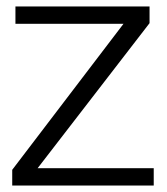

<svg xmlns="http://www.w3.org/2000/svg" viewBox="-20 -577 518 597"><path d="M97 -54H458V0H18V-49L364 -503H28V-557H445V-505Z"/></svg>

Font: BDO Grotesk Light
Style: Regular
Weight: 300
Designer: Deni Anggara
Foundry: Lokal Container
Version: Version 2.000